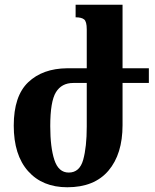

<svg xmlns="http://www.w3.org/2000/svg" viewBox="-20 -780 652 810"><path d="M346 -492V-656Q346 -689 335 -698Q324 -707 299 -707V-760H497V-492H608V-430H497V-252Q497 -130 437.5 -60Q378 10 264 10Q159 10 98.5 -58Q38 -126 38 -250Q38 -375 99 -433Q160 -491 263 -492ZM289 -430Q240 -430 216 -391Q192 -352 192 -248Q192 -158 209.5 -105Q227 -52 270 -52Q316 -52 331 -106Q346 -160 346 -246V-430Z"/></svg>

Font: Noto Serif Armenian Condensed ExtraBold
Style: Regular
Weight: 800
Width: 3
Designer: Monotype Design Team
Foundry: Monotype Imaging Inc.
Version: Version 2.008; ttfautohint (v1.8.4.7-5d5b)